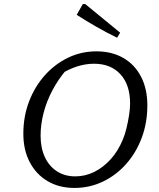

<svg xmlns="http://www.w3.org/2000/svg" viewBox="-20 -917 785 946"><path d="M347 9Q271 9 214.5 -24.5Q158 -58 126.5 -118Q95 -178 95 -258Q95 -343 123 -416.5Q151 -490 200.5 -545.5Q250 -601 315 -632.5Q380 -664 455 -664Q531 -664 587.5 -631.5Q644 -599 675 -539Q706 -479 706 -398Q706 -312 678.5 -238.5Q651 -165 602 -109.5Q553 -54 487.5 -22.5Q422 9 347 9ZM351 -48Q400 -48 444.5 -70Q489 -92 525.5 -132.5Q562 -173 585 -229Q596 -255 603.5 -286.5Q611 -318 616 -350Q621 -382 621 -407Q621 -499 573.5 -551Q526 -603 443 -603Q402 -603 359.5 -589.5Q317 -576 275 -549L306 -572Q267 -526 238.5 -472.5Q210 -419 195 -361.5Q180 -304 180 -249Q180 -188 201 -143Q222 -98 260.5 -73Q299 -48 351 -48ZM557 -731Q504 -757 455 -785Q406 -813 358 -844L388 -897H400L572 -756Z"/></svg>

Font: Piazzolla Thin
Style: Italic
Weight: 400
Italic angle: -11.3°
Version: Version 2.005